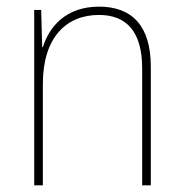

<svg xmlns="http://www.w3.org/2000/svg" viewBox="-20 -558 553 578"><path d="M278 -538C178 -538 128 -477 109 -416H107L104 -528H83V0H109V-305C109 -446 180 -513 278 -513C359 -513 408 -465 408 -352V0H434V-357C434 -481 377 -538 278 -538Z"/></svg>

Font: Noto Sans Gujarati UI SemiCondensed Thin
Style: Regular
Weight: 100
Width: 4
Designer: Jelle Bosma - Monotype Design Team, Universal Thirst
Foundry: Monotype Imaging Inc.
Version: Version 2.106